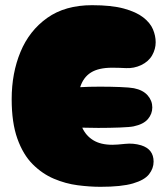

<svg xmlns="http://www.w3.org/2000/svg" viewBox="-20 -720 645 740"><path d="M367 0Q326 0 279.5 -6Q233 -12 188 -31Q143 -50 106 -87Q69 -124 47 -185.5Q25 -247 25 -338Q25 -438 59 -520Q93 -602 162 -651Q231 -700 335 -700Q410 -700 457.5 -687Q505 -674 532 -653Q559 -632 569.5 -607Q580 -582 580 -557Q580 -531 566.5 -507Q553 -483 524 -469Q496 -456 466 -457.5Q436 -459 412 -459Q360 -459 330.5 -440.5Q301 -422 289 -384Q305 -385 324.5 -385.5Q344 -386 365 -386Q406 -386 443.5 -384.5Q481 -383 496 -380Q531 -373 549 -352.5Q567 -332 567 -306Q567 -281 550 -261Q533 -241 495 -233Q481 -230 441.5 -228.5Q402 -227 359 -227Q342 -227 326 -227.5Q310 -228 297 -228Q311 -197 339.5 -179.5Q368 -162 413 -162Q430 -162 462 -165.5Q494 -169 524 -160Q572 -145 572 -97Q572 -71 554.5 -48.5Q537 -26 492.5 -13Q448 0 367 0Z"/></svg>

Font: Cherry Bomb One
Style: Regular
Weight: 400
Designer: satsuyako
Foundry: satsuyako
Version: Version 4.100; ttfautohint (v1.8.3)